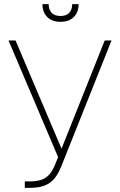

<svg xmlns="http://www.w3.org/2000/svg" viewBox="-20 -904 584 934"><path d="M100.6 -21.5H123Q159.2 -21.5 182.4 -29.8Q205.6 -38.1 221.2 -56.6Q236.8 -75.2 250 -108.4L262.7 -139.6L21.5 -707H55.7L279.3 -180.7L489.3 -707H522.5L279.3 -97.7Q263.7 -58.1 244.4 -35.2Q225.1 -12.2 196.8 -1.2Q168.5 9.8 125 9.8H100.6ZM274.4 -797.9Q233.4 -797.9 210 -821Q186.5 -844.2 186.5 -883.8H216.8Q216.8 -856.4 231.4 -841.3Q246.1 -826.2 274.4 -826.2Q301.8 -826.2 316.4 -841.3Q331.1 -856.4 331.1 -883.8H362.3Q362.3 -844.2 338.9 -821Q315.4 -797.9 274.4 -797.9Z"/></svg>

Font: Pretendard GOV Thin
Style: Regular
Weight: 100
Designer: Base glyphs from Inter by Rasmus Andersson; Hangeul glyphs from Noto Sans CJK(Source Han Sans) by Jang Soo-young and Kan
Foundry: Kil Hyung-jin
Version: Version 1.309